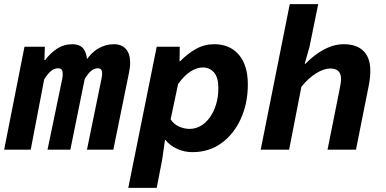

<svg xmlns="http://www.w3.org/2000/svg" viewBox="-40 -721 1860 925"><path d="M-20 0 78 -496H176L174 -432H178Q200 -463 233.5 -485.5Q267 -508 310 -508Q342 -508 359.5 -489Q377 -470 380 -429L369 -421Q396 -465 432 -486.5Q468 -508 509 -508Q545 -508 566 -485.5Q587 -463 587 -419Q587 -406 585.5 -394.5Q584 -383 581 -368L506 0H379L449 -342Q451 -351 451.5 -356Q452 -361 452 -366Q452 -381 446.5 -386.5Q441 -392 431 -392Q414 -392 399 -379.5Q384 -367 368 -340L299 0H189L260 -342Q262 -351 262 -356Q262 -361 262 -366Q262 -381 256 -386.5Q250 -392 240 -392Q222 -392 206.5 -379.5Q191 -367 173 -339L108 0Z M578 184 715 -496H826L825 -426H828Q864 -463 904.5 -485.5Q945 -508 992 -508Q1067 -508 1110.5 -457.5Q1154 -407 1154 -314Q1154 -224 1120.5 -149.5Q1087 -75 1027 -31.5Q967 12 887 12Q848 12 813 -4Q778 -20 757 -47H755L741 50L715 184ZM873 -100Q902 -100 927 -114.5Q952 -129 971 -155.5Q990 -182 1001 -218Q1012 -254 1012 -297Q1012 -348 991 -372Q970 -396 937 -396Q909 -396 878.5 -377Q848 -358 818 -316L782 -146Q798 -122 823 -111Q848 -100 873 -100Z M1216 0 1356 -701H1493L1451 -495L1428 -414H1432Q1457 -440 1487 -461.5Q1517 -483 1549.5 -495.5Q1582 -508 1616 -508Q1678 -508 1711 -475.5Q1744 -443 1744 -381Q1744 -363 1742 -344Q1740 -325 1736 -306L1675 0H1538L1596 -290Q1599 -305 1601 -317.5Q1603 -330 1603 -341Q1603 -366 1590 -378.5Q1577 -391 1552 -391Q1521 -391 1484 -368.5Q1447 -346 1412 -303L1353 0Z"/></svg>

Font: Source Code Pro ExtraLight
Style: Bold Italic
Weight: 700
Italic angle: -11°
Monospace: yes
Version: Version 1.016;hotconv 1.0.116;makeotfexe 2.5.65601